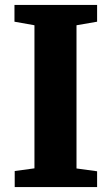

<svg xmlns="http://www.w3.org/2000/svg" viewBox="-20 -763 456 783"><path d="M120.5 -76.5V-660L39 -674.5V-743H376V-674.5L292 -660V-76L376 -64.5V0H40V-65.5Z"/></svg>

Font: Merriweather 20pt Black
Style: Regular
Weight: 900
Version: Version 2.100